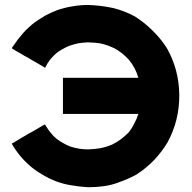

<svg xmlns="http://www.w3.org/2000/svg" viewBox="-20 -744 788 788"><path d="M547.9 -424.8Q542 -445.3 532.2 -463.9Q522.5 -482.4 508.8 -499Q495.1 -513.7 480.5 -525.4Q464.8 -538.1 447.3 -546.9Q405.3 -566.4 372.1 -568.4Q337.9 -570.3 341.8 -570.3Q321.3 -569.3 301.8 -566.4Q283.2 -562.5 263.7 -555.7Q249 -549.8 236.3 -542Q222.7 -535.2 210.9 -525.4Q196.3 -512.7 184.6 -498Q173.8 -483.4 165 -465.8Q162.1 -467.8 160.2 -468.8Q158.2 -469.7 155.3 -471.7Q141.6 -479.5 127 -488.3Q112.3 -496.1 98.6 -504.9Q88.9 -509.8 79.1 -515.6Q70.3 -521.5 60.5 -526.4Q52.7 -531.2 43.9 -536.1Q36.1 -541 28.3 -545.9Q29.3 -547.9 30.3 -549.8Q32.2 -551.8 33.2 -553.7Q52.7 -583 74.2 -607.4Q95.7 -631.8 124 -653.3Q145.5 -668 167 -680.7Q189.5 -692.4 213.9 -702.1Q245.1 -712.9 276.4 -717.8Q308.6 -723.6 341.8 -723.6Q393.6 -721.7 440.4 -711.9Q487.3 -701.2 533.2 -676.8Q573.2 -651.4 605.5 -619.1Q638.7 -586.9 664.1 -547.9Q714.8 -459 715.8 -354.5Q715.8 -352.5 715.8 -350.6Q715.8 -249 668 -160.2Q643.6 -120.1 612.3 -86.9Q580.1 -53.7 541 -28.3Q510.7 -10.7 460.9 6.8Q412.1 24.4 341.8 24.4Q306.6 22.5 273.4 16.6Q240.2 11.7 207 -1Q179.7 -11.7 155.3 -26.4Q129.9 -41 107.4 -59.6Q83 -80.1 63.5 -103.5Q43.9 -127 28.3 -154.3Q30.3 -156.2 32.2 -157.2Q34.2 -158.2 37.1 -159.2Q50.8 -168 65.4 -176.8Q80.1 -184.6 93.8 -193.4Q103.5 -198.2 113.3 -204.1Q123 -209 131.8 -214.8Q140.6 -219.7 148.4 -224.6Q156.2 -229.5 165 -233.4Q166 -231.4 167 -229.5Q168 -226.6 169.9 -224.6Q178.7 -210 189.5 -197.3Q199.2 -184.6 212.9 -173.8Q225.6 -164.1 240.2 -156.2Q253.9 -148.4 268.6 -142.6Q287.1 -136.7 304.7 -133.8Q323.2 -130.9 341.8 -130.9Q367.2 -131.8 391.6 -135.7Q416 -140.6 439.5 -150.4Q460 -160.2 476.6 -172.9Q493.2 -185.5 508.8 -201.2Q522.5 -218.8 531.2 -237.3Q541 -254.9 547.9 -276.4Q513.7 -276.4 478.5 -276.4Q444.3 -276.4 410.2 -276.4Q385.7 -276.4 360.4 -276.4Q335.9 -276.4 310.5 -276.4Q293 -276.4 274.4 -276.4Q256.8 -276.4 238.3 -276.4Q238.3 -278.3 238.3 -281.2Q238.3 -283.2 238.3 -286.1Q238.3 -300.8 238.3 -315.4Q238.3 -330.1 238.3 -344.7Q238.3 -354.5 238.3 -365.2Q238.3 -375 238.3 -384.8Q238.3 -394.5 238.3 -405.3Q238.3 -415 238.3 -424.8Q241.2 -424.8 244.1 -424.8Q246.1 -424.8 249 -424.8Q284.2 -424.8 319.3 -424.8Q355.5 -424.8 390.6 -424.8Q415 -424.8 439.5 -424.8Q463.9 -424.8 488.3 -424.8Q496.1 -424.8 503.9 -424.8Q512.7 -424.8 520.5 -424.8Q527.3 -424.8 534.2 -424.8Q541 -424.8 547.9 -424.8Z"/></svg>

Font: LeFont
Style: Bold
Weight: 800
Designer: Leryon MEDIA
Version: Version 1.0